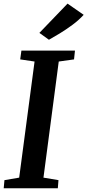

<svg xmlns="http://www.w3.org/2000/svg" viewBox="-22 -1016 472 1036"><path d="M-2 0 2 -44 81.5 -57.5 164.5 -684 87 -695.5 93.5 -743H382.5L377.5 -695.5L295 -684L212.5 -57.5L293.5 -44L290 0ZM242 -801.5 190.5 -838.5 342.5 -996.5 429.5 -936Q403 -907 368.8 -881.8Q334.5 -856.5 301 -836Q267.5 -815.5 242 -801.5Z"/></svg>

Font: Merriweather Light 18pt SemiBold
Style: Italic
Weight: 600
Italic angle: -7.8°
Version: Version 2.101